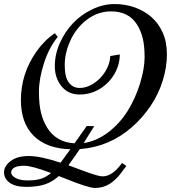

<svg xmlns="http://www.w3.org/2000/svg" viewBox="-93 -724 842 945"><path d="M556.6 -98.6Q445.8 -1 299.8 9.8Q280.3 39.1 243.7 89.4Q262.2 96.2 295.4 108.6Q328.6 121.1 345.7 127Q393.6 144 412.6 144Q460 144 507.8 78.1L528.8 92.8Q524.9 97.7 514.4 112.1Q503.9 126.5 496.3 136Q488.8 145.5 474.9 158.9Q460.9 172.4 447.3 180.7Q414.6 201.2 374 201.2Q342.3 201.2 226.6 154.3Q206.5 146.5 196.3 142.6Q164.6 171.4 127.4 183.6Q90.3 195.8 36.6 195.8Q-17.1 195.8 -45.2 175.5Q-73.2 155.3 -73.2 124.5Q-73.2 93.8 -41 68.8Q-8.8 43.9 48.6 43.9Q106 43.9 205.1 76.7Q239.7 30.3 253.4 10.7Q136.2 7.3 73 -55.4Q9.8 -118.2 9.8 -231.9Q9.8 -360.4 85.9 -469.7Q124.5 -524.9 176.8 -560.5L191.4 -542.5Q148.4 -490.7 123.5 -413.1Q98.6 -335.4 98.6 -272.9Q98.6 -210.4 108.9 -169.2Q119.1 -127.9 139.6 -94.7Q184.6 -23.4 273.9 -18.6Q307.6 -67.4 334 -104L370.6 -103L318.8 -20Q382.8 -29.3 440.2 -73.2Q497.6 -117.2 535.9 -179.2Q574.2 -241.2 596.4 -313.7Q618.7 -386.2 618.7 -442.9Q618.7 -499.5 609.1 -537.4Q599.6 -575.2 580.1 -605Q539.6 -668 453.6 -668Q389.2 -668 335.9 -627.9Q282.7 -587.9 254.2 -526.1Q225.6 -464.4 225.6 -403.8Q225.6 -343.3 246.1 -317.1Q266.6 -291 299.6 -291Q332.5 -291 366.5 -312.3Q400.4 -333.5 424.3 -370.6Q448.2 -407.7 449.7 -448.2L496.6 -456.1Q496.6 -405.3 470 -359.6Q443.4 -314 398.2 -286.4Q353 -258.8 297.9 -258.8Q242.7 -258.8 209.7 -299.6Q176.8 -340.3 176.8 -398.4Q176.8 -456.5 201.4 -512Q226.1 -567.4 266.1 -609.6Q306.2 -651.9 360.8 -678Q415.5 -704.1 469.7 -704.1Q523.9 -704.1 569.8 -687.7Q615.7 -671.4 651.1 -641.1Q686.5 -610.8 707.5 -564.2Q728.5 -517.6 728.5 -455.6Q728.5 -393.6 707.8 -326.7Q687 -259.8 647.9 -202.1Q608.9 -144.5 556.6 -98.6ZM158.2 127.4Q63 91.8 27.6 91.8Q-7.8 91.8 -22.9 101.1Q-38.1 110.4 -38.1 125Q-38.1 139.6 -16.4 151.9Q5.4 164.1 43.7 164.1Q82 164.1 108.2 156Q134.3 147.9 158.2 127.4Z"/></svg>

Font: Niconne
Style: Regular
Weight: 400
Designer: Vernon Adams
Foundry: Vernon Adams
Version: Version 1.002